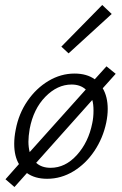

<svg xmlns="http://www.w3.org/2000/svg" viewBox="-20 -713 489 770"><path d="M392 -359Q412 -325 412 -276Q412 -250 406 -221Q393 -159 358.5 -107.5Q324 -56 274.5 -26Q225 4 169 4Q120 4 88 -19L38 37L2 6L56 -55Q37 -87 37 -136Q37 -163 43 -193Q55 -257 90 -308Q125 -359 174.5 -388.5Q224 -418 279 -418Q328 -418 360 -395L407 -447L444 -417ZM94 -145Q94 -123 99 -103L324 -354Q302 -374 267 -374Q210 -374 162 -325Q114 -276 99 -196Q94 -166 94 -145ZM355 -269Q355 -296 350 -312L125 -60Q147 -40 183 -40Q242 -40 288.5 -91.5Q335 -143 350 -219Q355 -242 355 -269ZM226 -526 390 -693 428 -657 255 -499Z"/></svg>

Font: Ysabeau Semilight
Style: Italic
Weight: 300
Italic angle: -12°
Designer: Christian Thalmann (Catharsis Fonts)
Version: Version 0.003